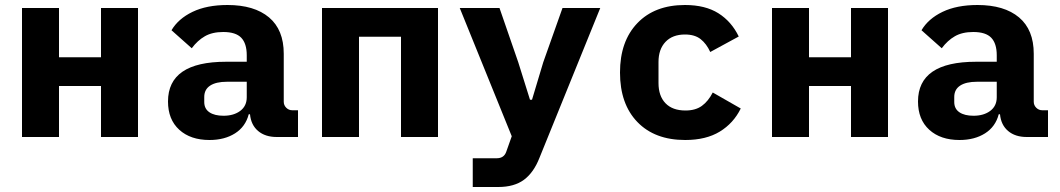

<svg xmlns="http://www.w3.org/2000/svg" viewBox="-20 -548 4240 768"><path d="M68 -516H216V-319H384V-516H532V0H384V-204H216V0H68Z M1087 0Q1041 0 1012.5 -24Q984 -48 980 -91H975Q962 -41 920 -14.5Q878 12 818 12Q742 12 697 -29Q652 -70 652 -142Q652 -301 884 -301H967V-327Q967 -374 945 -397Q923 -420 873 -420Q829 -420 799.5 -403Q770 -386 747 -355L666 -427Q693 -473 750 -500.5Q807 -528 890 -528Q997 -528 1056 -478.5Q1115 -429 1115 -333V-141Q1115 -127 1125 -117Q1135 -107 1149 -107H1172V0ZM967 -159V-221H888Q844 -221 820.5 -205.5Q797 -190 797 -160V-140Q797 -113 817.5 -99Q838 -85 874 -85Q915 -85 941 -104.5Q967 -124 967 -159Z M1268 -516H1732V0H1584V-401H1416V0H1268Z M2230 -516H2381L2138 83Q2115 142 2076 171Q2037 200 1973 200H1871V85H1967Q1996 85 2005 59L2027 -3L1819 -516H1978L2053 -299L2100 -149H2108L2153 -299Z M2460 -258Q2460 -383 2529.5 -455.5Q2599 -528 2720 -528Q2801 -528 2853.5 -495Q2906 -462 2935 -402L2821 -340Q2806 -373 2782.5 -391.5Q2759 -410 2720 -410Q2670 -410 2642 -380.5Q2614 -351 2614 -300V-216Q2614 -164 2642 -135Q2670 -106 2722 -106Q2762 -106 2787.5 -124.5Q2813 -143 2831 -178L2943 -114Q2914 -55 2859 -21.5Q2804 12 2721 12Q2599 12 2529.5 -60Q2460 -132 2460 -258Z M3068 -516H3216V-319H3384V-516H3532V0H3384V-204H3216V0H3068Z M4087 0Q4041 0 4012.5 -24Q3984 -48 3980 -91H3975Q3962 -41 3920 -14.5Q3878 12 3818 12Q3742 12 3697 -29Q3652 -70 3652 -142Q3652 -301 3884 -301H3967V-327Q3967 -374 3945 -397Q3923 -420 3873 -420Q3829 -420 3799.5 -403Q3770 -386 3747 -355L3666 -427Q3693 -473 3750 -500.5Q3807 -528 3890 -528Q3997 -528 4056 -478.5Q4115 -429 4115 -333V-141Q4115 -127 4125 -117Q4135 -107 4149 -107H4172V0ZM3967 -159V-221H3888Q3844 -221 3820.5 -205.5Q3797 -190 3797 -160V-140Q3797 -113 3817.5 -99Q3838 -85 3874 -85Q3915 -85 3941 -104.5Q3967 -124 3967 -159Z"/></svg>

Font: iA Writer Quattro V
Style: Regular
Weight: 400
Designer: Mike Abbink, Paul van der Laan, Pieter van Rosmalen, Oliver Reichenstein
Foundry: Information Architects Inc.
Version: Version 2.000